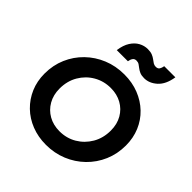

<svg xmlns="http://www.w3.org/2000/svg" viewBox="-260 -1200 1402 1402"><g transform="rotate(45 441.0 -498.5)"><path d="M434 12Q353 12 284.5 -15Q216 -42 165.5 -91Q115 -140 87 -205.5Q59 -271 59 -349Q59 -436 91 -510Q123 -584 180 -639.5Q237 -695 312.5 -726Q388 -757 476 -757Q558 -757 626.5 -730Q695 -703 745.5 -654.5Q796 -606 823.5 -540.5Q851 -475 851 -398Q851 -311 819 -236.5Q787 -162 729.5 -106Q672 -50 596.5 -19Q521 12 434 12ZM434 -128Q507 -128 566 -163Q625 -198 660.5 -258.5Q696 -319 696 -397Q696 -463 667.5 -512.5Q639 -562 589.5 -589.5Q540 -617 476 -617Q404 -617 344.5 -582.5Q285 -548 249.5 -487.5Q214 -427 214 -349Q214 -284 242.5 -234Q271 -184 320.5 -156Q370 -128 434 -128ZM597 -839Q569 -839 551 -847Q533 -855 520.5 -865Q508 -875 496 -883Q484 -891 467 -891Q448 -891 438.5 -877.5Q429 -864 426 -843H311Q319 -901 342.5 -937.5Q366 -974 398.5 -991.5Q431 -1009 466 -1009Q495 -1009 513.5 -1001.5Q532 -994 545.5 -983.5Q559 -973 571 -965.5Q583 -958 598 -958Q619 -958 627.5 -971.5Q636 -985 639 -1005H754Q741 -921 695.5 -880Q650 -839 597 -839Z"/></g></svg>

Font: Plus Jakarta Sans ExtraBold
Style: Italic
Weight: 800
Italic angle: -8°
Designer: Gumpita Rahayu
Foundry: Tokotype
Version: Version 2.071; ttfautohint (v1.8.4.7-5d5b);gftools[0.9.29]